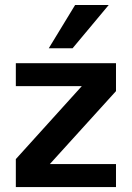

<svg xmlns="http://www.w3.org/2000/svg" viewBox="-20 -755 532 775"><path d="M418.9 -734.9 272.9 -560.1H176.8L283.2 -734.9ZM43.9 -500H448.2V-387.2L181.2 -92.8H448.2V0H43.9V-112.8L310.1 -407.2H43.9Z"/></svg>

Font: Overused Grotesk SemiBold
Style: Regular
Weight: 600
Version: Version 0.002